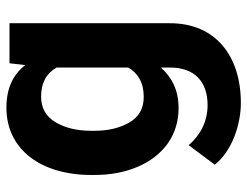

<svg xmlns="http://www.w3.org/2000/svg" viewBox="-108 -470 786 611"><g transform="rotate(-90 285.5 -165.0)"><path d="M33.7 -257.8C33.7 -206.5 42.5 -161.1 59.6 -120.6C94.2 -40 159.2 9.8 246.6 9.8C302.7 9.8 344.2 -11.2 375.5 -46.4V-16.6C375.5 59.1 332 102.1 256.3 102.1C204.1 102.1 161.1 79.6 128.4 42L66.4 125C111.3 181.6 197.3 208 262.7 208C413.6 208 516.6 126.5 516.6 -17.6V-528.3H389.2L383.3 -478C353.5 -516.6 310.1 -538.1 247.6 -538.1C115.7 -538.1 33.7 -429.2 33.7 -268.1ZM174.3 -268.1C174.3 -312.5 183.1 -350.6 201.2 -381.3C219.2 -412.1 246.6 -427.7 283.2 -427.7C328.1 -427.7 357.9 -409.7 375.5 -378.4V-150.4C357.9 -119.6 327.6 -101.1 282.2 -101.1C245.6 -101.1 218.3 -116.2 200.7 -147C183.1 -177.2 174.3 -214.4 174.3 -257.8Z"/></g></svg>

Font: Vazirmatn
Style: Bold
Weight: 700
Designer: Saber Rastikerdar
Foundry: Saber Rastikerdar
Version: Version 33.003